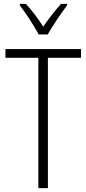

<svg xmlns="http://www.w3.org/2000/svg" viewBox="-20 -966 444 986"><path d="M179 -789H225C250 -833 293 -897 324 -938V-946H293C259 -907 230 -870 202 -829C176 -870 142 -915 113 -946H82V-938C109 -904 154 -835 179 -789ZM226 0V-669H396V-714H8V-669H177V0Z"/></svg>

Font: Noto Sans Armenian Condensed ExtraLight
Style: Regular
Weight: 200
Width: 3
Designer: Monotype Design Team
Foundry: Monotype Imaging Inc.
Version: Version 2.008